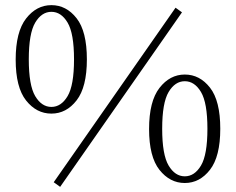

<svg xmlns="http://www.w3.org/2000/svg" viewBox="-20 -703 918 747"><path d="M180 -261Q122 -261 81.5 -312Q41 -363 41 -471Q41 -579 81.5 -631Q122 -683 180 -683Q238 -683 278 -632Q318 -581 318 -472Q318 -364 278 -312.5Q238 -261 180 -261ZM180 -287Q218 -287 243 -329Q268 -371 268 -472Q268 -573 243 -615Q218 -657 180 -657Q142 -657 117 -615Q92 -573 92 -472Q92 -371 117 -329Q142 -287 180 -287ZM214 24 189 6 663 -673 688 -655ZM699 9Q641 9 600.5 -42Q560 -93 560 -201Q560 -309 600.5 -361Q641 -413 699 -413Q757 -413 797 -362Q837 -311 837 -202Q837 -94 797 -42.5Q757 9 699 9ZM699 -17Q737 -17 762 -59Q787 -101 787 -202Q787 -303 762 -345Q737 -387 699 -387Q661 -387 636 -345Q611 -303 611 -202Q611 -101 636 -59Q661 -17 699 -17Z"/></svg>

Font: Source Serif 4 SmText Light
Style: Regular
Weight: 300
Designer: Frank Grießhammer
Foundry: Adobe
Version: Version 4.005;hotconv 1.1.0;makeotfexe 2.6.0